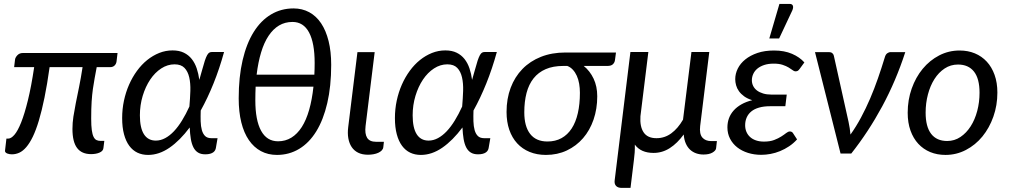

<svg xmlns="http://www.w3.org/2000/svg" viewBox="-20 -766 5038 958"><path d="M566.5 -501.5 561.5 -459.5Q560 -447.5 551.8 -439.2Q543.5 -431 529.5 -431H462.5Q457 -400.5 452.2 -375.5Q447.5 -350.5 443.5 -322.2Q439.5 -294 437.2 -259Q435 -224 435 -174Q435 -138.5 438 -116.8Q441 -95 447 -83Q453 -71 461.8 -67Q470.5 -63 482 -63H500.5L496 -27Q494.5 -12.5 477 -4.8Q459.5 3 434.5 3Q387.5 3 364.5 -27.8Q341.5 -58.5 341.5 -122.5Q341.5 -153 346.2 -184Q351 -215 358.2 -251.5Q365.5 -288 374.5 -331.8Q383.5 -375.5 392 -431H227.5Q215.5 -345 202 -279Q188.5 -213 174 -164.8Q159.5 -116.5 143.8 -84Q128 -51.5 111.2 -32Q94.5 -12.5 76.5 -4.2Q58.5 4 39.5 4Q33.5 4 27.2 3Q21 2 15.8 -0.2Q10.5 -2.5 7.5 -6Q4.5 -9.5 5 -14L12 -74.5H21.5Q35.5 -74.5 52 -93.5Q68.5 -112.5 85.5 -155Q102.5 -197.5 119.2 -265.5Q136 -333.5 150.5 -431H50.5L55 -468.5Q55.5 -474 58.8 -479.8Q62 -485.5 66.8 -490.5Q71.5 -495.5 78.2 -498.5Q85 -501.5 93.5 -501.5Z M1057 -27Q1056 -21.5 1053 -16Q1050 -10.5 1044 -6Q1038 -1.5 1028.2 1.2Q1018.5 4 1004 4Q982.5 4 968.2 -4.8Q954 -13.5 945.2 -30.5Q936.5 -47.5 932.2 -72.5Q928 -97.5 926.5 -130Q878 -65 825.8 -29Q773.5 7 719 7Q689.5 7 665.8 -4.2Q642 -15.5 625 -38.5Q608 -61.5 598.8 -96Q589.5 -130.5 589.5 -177Q589.5 -221.5 598.5 -263.8Q607.5 -306 624 -343.5Q640.5 -381 663.5 -412.5Q686.5 -444 714.5 -466.5Q742.5 -489 774.5 -501.8Q806.5 -514.5 841 -514.5Q874 -514.5 897.5 -503Q921 -491.5 936.8 -471.5Q952.5 -451.5 961.5 -424.8Q970.5 -398 974.5 -367.5L988 -415Q996 -445 1002 -463Q1008 -481 1013.5 -490.8Q1019 -500.5 1024.5 -503.5Q1030 -506.5 1037.5 -506.5H1098Q1075 -423 1045.5 -349.8Q1016 -276.5 981.5 -214.5Q980.5 -186 981.2 -160.8Q982 -135.5 987.2 -116.8Q992.5 -98 1003.5 -87.2Q1014.5 -76.5 1035 -76.5H1065.5ZM757.5 -64.5Q781.5 -64.5 804.2 -76.8Q827 -89 848 -111.2Q869 -133.5 888.2 -164.8Q907.5 -196 925 -234.5Q928.5 -274.5 929.8 -312.5Q931 -350.5 924.2 -380Q917.5 -409.5 900.5 -427.2Q883.5 -445 851 -445Q816 -445 784.5 -424.5Q753 -404 729.5 -369Q706 -334 692 -287.8Q678 -241.5 678 -190.5Q678 -128 698.2 -96.2Q718.5 -64.5 757.5 -64.5Z M1444.5 -724Q1488 -724 1523 -705Q1558 -686 1582.2 -649.8Q1606.5 -613.5 1619.5 -561.2Q1632.5 -509 1632.5 -442.5Q1632.5 -335.5 1613 -251.8Q1593.5 -168 1558 -110.5Q1522.5 -53 1472.5 -23Q1422.5 7 1362 7Q1317 7 1281.8 -12Q1246.5 -31 1221.8 -67Q1197 -103 1184 -155.5Q1171 -208 1171 -275Q1171 -382 1190.5 -465.5Q1210 -549 1246 -606.5Q1282 -664 1332.5 -694Q1383 -724 1444.5 -724ZM1367.5 -61Q1404 -61 1433.8 -79.2Q1463.5 -97.5 1485.8 -132.2Q1508 -167 1522.5 -217.8Q1537 -268.5 1544 -333.5H1255.5Q1254 -300.5 1254 -265.5Q1254 -166 1282.8 -113.5Q1311.5 -61 1367.5 -61ZM1439.5 -656.5Q1402 -656.5 1372.2 -638.8Q1342.5 -621 1320 -587.2Q1297.5 -553.5 1282.8 -504.5Q1268 -455.5 1260.5 -393.5H1548.5Q1550 -421 1550 -451.5Q1550 -552 1522 -604.2Q1494 -656.5 1439.5 -656.5Z M1763.5 -506H1849.5L1804 -137Q1799.5 -98.5 1811.8 -78.5Q1824 -58.5 1857 -58.5H1895.5L1892.5 -31.5Q1891.5 -22.5 1884.8 -15.5Q1878 -8.5 1867.8 -3.8Q1857.5 1 1844 3.5Q1830.5 6 1816 6Q1787.5 6 1767.2 -4Q1747 -14 1734.8 -32.2Q1722.5 -50.5 1718 -76Q1713.5 -101.5 1717.5 -132.5Z M2418 -27Q2417 -21.5 2414 -16Q2411 -10.5 2405 -6Q2399 -1.5 2389.2 1.2Q2379.5 4 2365 4Q2343.5 4 2329.2 -4.8Q2315 -13.5 2306.2 -30.5Q2297.5 -47.5 2293.2 -72.5Q2289 -97.5 2287.5 -130Q2239 -65 2186.8 -29Q2134.5 7 2080 7Q2050.5 7 2026.8 -4.2Q2003 -15.5 1986 -38.5Q1969 -61.5 1959.8 -96Q1950.5 -130.5 1950.5 -177Q1950.5 -221.5 1959.5 -263.8Q1968.5 -306 1985 -343.5Q2001.5 -381 2024.5 -412.5Q2047.5 -444 2075.5 -466.5Q2103.5 -489 2135.5 -501.8Q2167.5 -514.5 2202 -514.5Q2235 -514.5 2258.5 -503Q2282 -491.5 2297.8 -471.5Q2313.5 -451.5 2322.5 -424.8Q2331.5 -398 2335.5 -367.5L2349 -415Q2357 -445 2363 -463Q2369 -481 2374.5 -490.8Q2380 -500.5 2385.5 -503.5Q2391 -506.5 2398.5 -506.5H2459Q2436 -423 2406.5 -349.8Q2377 -276.5 2342.5 -214.5Q2341.5 -186 2342.2 -160.8Q2343 -135.5 2348.2 -116.8Q2353.5 -98 2364.5 -87.2Q2375.5 -76.5 2396 -76.5H2426.5ZM2118.5 -64.5Q2142.5 -64.5 2165.2 -76.8Q2188 -89 2209 -111.2Q2230 -133.5 2249.2 -164.8Q2268.5 -196 2286 -234.5Q2289.5 -274.5 2290.8 -312.5Q2292 -350.5 2285.2 -380Q2278.5 -409.5 2261.5 -427.2Q2244.5 -445 2212 -445Q2177 -445 2145.5 -424.5Q2114 -404 2090.5 -369Q2067 -334 2053 -287.8Q2039 -241.5 2039 -190.5Q2039 -128 2059.2 -96.2Q2079.5 -64.5 2118.5 -64.5Z M2892.5 -437Q2923.5 -412 2941.8 -373.5Q2960 -335 2960 -285.5Q2960 -222.5 2941.5 -169Q2923 -115.5 2889.2 -76.5Q2855.5 -37.5 2808.2 -15.2Q2761 7 2704 7Q2659 7 2622.5 -8Q2586 -23 2560.5 -50.8Q2535 -78.5 2521.2 -118.2Q2507.5 -158 2507.5 -207.5Q2507.5 -273.5 2528 -328Q2548.5 -382.5 2586.8 -421.8Q2625 -461 2679.2 -482.5Q2733.5 -504 2801 -504H3053.5L3048.5 -466.5Q3047 -454 3038.2 -445.5Q3029.5 -437 3011 -437ZM2873.5 -303Q2873.5 -326.5 2869.8 -348.2Q2866 -370 2858 -387.8Q2850 -405.5 2838.2 -418.2Q2826.5 -431 2810.5 -437H2790.5Q2739.5 -437 2702.8 -421Q2666 -405 2642.2 -375Q2618.5 -345 2607.2 -302Q2596 -259 2596 -205.5Q2596 -135.5 2625.2 -97.8Q2654.5 -60 2711.5 -60Q2751.5 -60 2781.8 -76.8Q2812 -93.5 2832.5 -125Q2853 -156.5 2863.2 -201.5Q2873.5 -246.5 2873.5 -303Z M3215 -506.5 3175.5 -186Q3172 -134.5 3191.5 -105.5Q3211 -76.5 3255.5 -76.5Q3296.5 -76.5 3329.5 -100.8Q3362.5 -125 3388 -169L3430 -506.5H3519L3473.5 -137Q3469 -98 3484.2 -80Q3499.5 -62 3529 -62H3557L3553 -26Q3551.5 -14.5 3535 -4.8Q3518.5 5 3490 5Q3470.5 5 3453.5 -1Q3436.5 -7 3423.2 -19.2Q3410 -31.5 3401.8 -50.2Q3393.5 -69 3391.5 -95Q3359.5 -51 3322 -27Q3284.5 -3 3241 -3Q3177.5 -3 3147.5 -44.5Q3148 -25 3146.8 -5.2Q3145.5 14.5 3143 32L3126 171.5H3082Q3063 171.5 3053.8 161.5Q3044.5 151.5 3047 133.5L3125.5 -506.5Z M3609.5 0ZM3970.5 -423Q3964.5 -414.5 3959.8 -412.2Q3955 -410 3948.5 -410Q3942.5 -410 3934.8 -416Q3927 -422 3915 -429.2Q3903 -436.5 3885 -442.5Q3867 -448.5 3840.5 -448.5Q3813.5 -448.5 3793.2 -441.8Q3773 -435 3759.2 -423.8Q3745.5 -412.5 3738.5 -397.2Q3731.5 -382 3731.5 -365.5Q3731.5 -350.5 3738 -337.2Q3744.5 -324 3757 -314.5Q3769.5 -305 3787.8 -299.5Q3806 -294 3829.5 -294H3905.5L3898.5 -236H3822.5Q3791 -236 3767.5 -229.2Q3744 -222.5 3728.8 -210Q3713.5 -197.5 3705.8 -180Q3698 -162.5 3698 -141Q3698 -123.5 3704.2 -108.5Q3710.5 -93.5 3722.5 -82.5Q3734.5 -71.5 3752 -65.5Q3769.5 -59.5 3792 -59.5Q3822 -59.5 3842.8 -67.5Q3863.5 -75.5 3878 -84.8Q3892.5 -94 3902.5 -102Q3912.5 -110 3921 -110Q3931.5 -110 3936.5 -102L3957 -70.5Q3939 -50.5 3917.2 -36Q3895.5 -21.5 3872.2 -12Q3849 -2.5 3825 2Q3801 6.5 3778.5 6.5Q3743 6.5 3712 -3.2Q3681 -13 3658.2 -31Q3635.5 -49 3622.5 -74.2Q3609.5 -99.5 3609.5 -130.5Q3609.5 -154.5 3617.2 -175.8Q3625 -197 3640.5 -214.5Q3656 -232 3679.2 -245.2Q3702.5 -258.5 3733.5 -266Q3709.5 -273.5 3693.2 -285.2Q3677 -297 3667 -311Q3657 -325 3652.8 -340.5Q3648.5 -356 3648.5 -371Q3648.5 -398 3661.2 -423.8Q3674 -449.5 3698.8 -469.5Q3723.5 -489.5 3759.5 -501.8Q3795.5 -514 3842 -514Q3893.5 -514 3931.8 -497.5Q3970 -481 3993.5 -454.5ZM3818.5 -574 3869 -746.5H3920Q3932.5 -746.5 3936 -737.8Q3939.5 -729 3933.5 -714.5L3867.5 -574Z M4497 -506Q4450.5 -362.5 4381.8 -235.2Q4313 -108 4227.5 0H4174L4046.5 -506H4116.5Q4126.5 -506 4132.8 -500.8Q4139 -495.5 4140.5 -488L4214 -157.5Q4217.5 -141.5 4219.8 -126Q4222 -110.5 4223.5 -94.5Q4252 -134.5 4276.2 -179.8Q4300.5 -225 4321.5 -274Q4342.5 -323 4360.5 -374.8Q4378.5 -426.5 4394.5 -479Q4398.5 -494 4406.8 -500Q4415 -506 4424 -506Z M4706 -62.5Q4742.5 -62.5 4772.2 -82.5Q4802 -102.5 4823.2 -135.8Q4844.5 -169 4856 -212.5Q4867.5 -256 4867.5 -303.5Q4867.5 -373.5 4839.8 -408.8Q4812 -444 4760 -444Q4723 -444 4693.2 -424.2Q4663.5 -404.5 4642.5 -371.5Q4621.5 -338.5 4610 -295Q4598.5 -251.5 4598.5 -204Q4598.5 -134 4626 -98.2Q4653.5 -62.5 4706 -62.5ZM4697.5 7Q4656 7 4621.5 -7.2Q4587 -21.5 4562 -48.5Q4537 -75.5 4523 -114.5Q4509 -153.5 4509 -203.5Q4509 -267.5 4529 -324Q4549 -380.5 4584 -422.8Q4619 -465 4666.2 -489.5Q4713.5 -514 4768 -514Q4809.5 -514 4844 -499.8Q4878.5 -485.5 4903.5 -458.5Q4928.5 -431.5 4942.5 -392.5Q4956.5 -353.5 4956.5 -304Q4956.5 -240.5 4936.5 -184Q4916.5 -127.5 4881.8 -85Q4847 -42.5 4799.5 -17.8Q4752 7 4697.5 7Z"/></svg>

Font: Lato
Style: Italic
Weight: 400
Italic angle: -7°
Designer: Lukasz Dziedzic
Foundry: tyPoland Lukasz Dziedzic
Version: Version 2.007; 2014-02-27